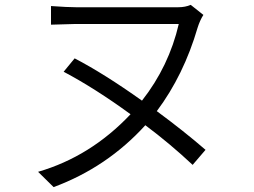

<svg xmlns="http://www.w3.org/2000/svg" viewBox="-20 -722 1040 785"><path d="M820.3 -109.4 767.6 -47.9Q673.8 -135.7 574.2 -210Q418 -38.1 199.2 43L135.7 -19.5Q350.6 -82 513.7 -254.9Q369.1 -360.4 240.2 -428.7L285.2 -483.4Q405.3 -420.9 560.5 -310.5Q670.9 -451.2 710.9 -624H290Q270.5 -624 188.5 -621.1V-697.3Q256.8 -692.4 290 -692.4H709Q737.3 -692.4 759.8 -702.1L811.5 -661.1Q796.9 -637.7 788.1 -609.4Q731.4 -415 621.1 -267.6Q732.4 -185.5 820.3 -109.4Z"/></svg>

Font: Gen Shin Gothic Monospace Normal
Style: Regular
Weight: 350
Designer: [Source Han Sans]
Ryoko NISHIZUKA  (kana & ideographs); Paul D. Hunt (Latin, Greek & Cyrillic); Wenlong ZHANG  (bopomofo
Version: Version 1.002.20150607